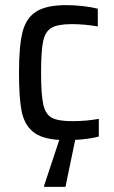

<svg xmlns="http://www.w3.org/2000/svg" viewBox="-20 -538 445 748"><path d="M365 -6Q327 4 273 7L235 190H152V185L211 7Q141 3 107.5 -25.5Q74 -54 64 -106Q54 -158 54 -255Q54 -357 67.5 -412Q81 -467 120.5 -492.5Q160 -518 238 -518Q270 -518 304.5 -514Q339 -510 361 -504V-435Q309 -444 259 -444Q205 -444 180.5 -429.5Q156 -415 148 -377Q140 -339 140 -255Q140 -170 148.5 -131.5Q157 -93 181.5 -79.5Q206 -66 261 -66Q317 -66 365 -75Z"/></svg>

Font: Saira Semi Condensed
Style: Regular
Weight: 400
Width: 4
Designer: Hector Gatti with collaboration of the Omnibus-Type team
Foundry: Omnibus-Type
Version: Version 1.001; ttfautohint (v1.8)